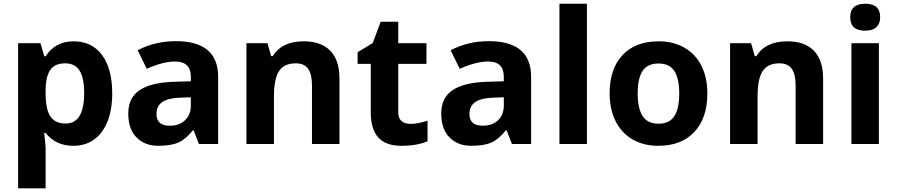

<svg xmlns="http://www.w3.org/2000/svg" viewBox="-20 -780 4859 1040"><path d="M227.1 -291V-274.9Q227.1 -187 253.2 -148.9Q279.3 -110.8 335.9 -110.8Q436 -110.8 436 -275.9Q436 -356.4 411.4 -396.7Q386.7 -437 333 -437Q279.3 -437 253.7 -403.1Q228 -369.1 227.1 -291ZM377.9 9.8Q281.7 9.8 227.1 -60.1H219.2Q227.1 8.3 227.1 19V240.2H78.1V-545.9H199.2L220.2 -475.1H227.1Q279.3 -556.2 378.9 -556.2Q478.5 -556.2 533.2 -481.4Q587.9 -406.7 587.9 -273.9Q587.9 -186.5 562.3 -122.1Q536.6 -57.6 489.3 -23.9Q441.9 9.8 377.9 9.8Z M827.6 -162.1Q827.6 -99.1 899.9 -99.1Q951.7 -99.1 982.7 -128.9Q1013.7 -158.7 1013.7 -208V-252.9L956.1 -251Q891.1 -249 859.4 -227.5Q827.6 -206.1 827.6 -162.1ZM918.9 -336.9 1013.7 -339.8V-363.8Q1013.7 -446.8 928.7 -446.8Q863.3 -446.8 774.9 -407.2L725.6 -507.8Q819.8 -557.1 932.1 -557.1Q1161.6 -557.1 1161.6 -363.8V0H1057.6L1028.8 -74.2H1024.9Q987.3 -26.9 947.5 -8.5Q907.7 9.8 836.4 9.8Q765.1 9.8 720 -35.2Q674.8 -80.1 674.8 -165Q674.8 -250 735.6 -291.3Q796.4 -332.5 918.9 -336.9Z M1625 -556.2Q1720.2 -556.2 1769.5 -504.6Q1818.8 -453.1 1818.8 -356V0H1669.9V-318.8Q1669.9 -377.9 1648.9 -407.5Q1627.9 -437 1582 -437Q1519.5 -437 1491.7 -395.3Q1463.9 -353.5 1463.9 -256.8V0H1314.9V-545.9H1428.7L1448.7 -476.1H1457Q1507.3 -556.2 1625 -556.2Z M2137.2 -170.9Q2137.2 -108.9 2207 -108.9Q2241.2 -108.9 2295.9 -126V-15.1Q2239.7 9.8 2154.8 9.8Q2069.8 9.8 2029.1 -35.4Q1988.3 -80.6 1988.3 -170.9V-434.1H1917V-497.1L1999 -546.9L2042 -662.1H2137.2V-545.9H2290V-434.1H2137.2Z M2522.9 -162.1Q2522.9 -99.1 2595.2 -99.1Q2647 -99.1 2678 -128.9Q2709 -158.7 2709 -208V-252.9L2651.4 -251Q2586.4 -249 2554.7 -227.5Q2522.9 -206.1 2522.9 -162.1ZM2614.3 -336.9 2709 -339.8V-363.8Q2709 -446.8 2624 -446.8Q2558.6 -446.8 2470.2 -407.2L2420.9 -507.8Q2515.1 -557.1 2627.4 -557.1Q2856.9 -557.1 2856.9 -363.8V0H2752.9L2724.1 -74.2H2720.2Q2682.6 -26.9 2642.8 -8.5Q2603 9.8 2531.7 9.8Q2460.4 9.8 2415.3 -35.2Q2370.1 -80.1 2370.1 -165Q2370.1 -250 2430.9 -291.3Q2491.7 -332.5 2614.3 -336.9Z M3159.2 0H3010.3V-759.8H3159.2Z M3811.5 -273.9Q3811.5 -140.6 3741.2 -65.4Q3670.9 9.8 3545.4 9.8Q3466.8 9.8 3406.7 -24.7Q3346.7 -59.1 3314.5 -123.5Q3282.2 -188 3282.2 -273.9Q3282.2 -407.7 3352.1 -481.9Q3421.9 -556.2 3548.3 -556.2Q3627 -556.2 3687 -522Q3747.1 -487.8 3779.3 -423.8Q3811.5 -359.9 3811.5 -273.9ZM3460.7 -395.8Q3434.1 -355.5 3434.1 -274.4Q3434.1 -193.4 3460.7 -151.6Q3487.3 -109.9 3546.9 -109.9Q3606.4 -109.9 3632.8 -151.1Q3659.2 -192.4 3659.2 -273.4Q3659.2 -354.5 3632.8 -395.3Q3606.4 -436 3546.9 -436Q3487.3 -436 3460.7 -395.8Z M4244.6 -556.2Q4339.8 -556.2 4389.2 -504.6Q4438.5 -453.1 4438.5 -356V0H4289.6V-318.8Q4289.6 -377.9 4268.6 -407.5Q4247.6 -437 4201.7 -437Q4139.2 -437 4111.3 -395.3Q4083.5 -353.5 4083.5 -256.8V0H3934.6V-545.9H4048.3L4068.4 -476.1H4076.7Q4127 -556.2 4244.6 -556.2Z M4740.7 0H4591.8V-545.9H4740.7ZM4666.5 -613.8Q4585.4 -613.3 4585.4 -686.5Q4585.4 -759.8 4666.5 -759.8Q4747.6 -759.8 4747.6 -687Q4747.6 -652.3 4727.3 -633.1Q4707 -613.8 4666.5 -613.8Z"/></svg>

Font: OpenSans-Bold
Style: Bold
Weight: 700
Foundry: Ascender Corporation
Version: Version 1.10